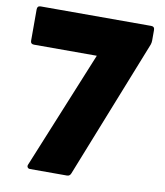

<svg xmlns="http://www.w3.org/2000/svg" viewBox="-82 -802 747 870"><g transform="rotate(10 291.0 -367.0)"><path d="M115 0Q107 0 103.5 -5.5Q100 -11 103 -18L324 -558H35Q19 -558 19 -573V-718Q19 -734 35 -734H543Q559 -734 559 -718V-670Q559 -660 556 -651L303 -13Q298 0 285 0Z"/></g></svg>

Font: LINE Seed Sans App ExtraBold
Style: Regular
Weight: 800
Designer: LINE VX Design & Dalton Maag Ltd & Sandoll Inc
Foundry: Dalton Maag Ltd
Version: Version 1.003